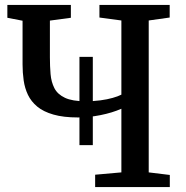

<svg xmlns="http://www.w3.org/2000/svg" viewBox="-20 -763 757 783"><path d="M304 -171V-531H358.5V-171ZM475 -319.5Q437.5 -303 389.8 -293.5Q342 -284 298 -284Q238.5 -284 197.8 -295.8Q157 -307.5 132 -328.2Q107 -349 94 -376.2Q81 -403.5 76.5 -435.2Q72 -467 72 -500V-678.5L10 -690.5V-743H269V-690.5L183.5 -679V-529.5Q183.5 -493 186.2 -460.8Q189 -428.5 201.8 -403.5Q214.5 -378.5 244.8 -364.2Q275 -350 329 -350Q361.5 -350 389.5 -353.8Q417.5 -357.5 439.5 -363.8Q461.5 -370 475 -377V-679.5L385.5 -691.5V-743H672V-691.5L586.5 -679.5V-60L672.5 -49.5V0H368V-50.5L475 -60Z"/></svg>

Font: Merriweather 20pt Medium
Style: Regular
Weight: 500
Version: Version 2.100